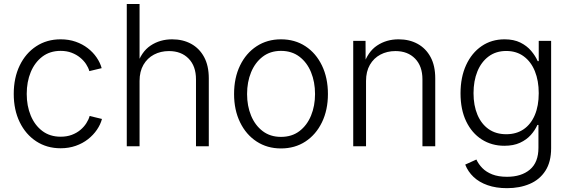

<svg xmlns="http://www.w3.org/2000/svg" viewBox="-20 -748 2918 982"><path d="M290 10.3Q219.7 10.3 165.5 -25.1Q111.3 -60.5 80.8 -123.3Q50.3 -186 50.3 -267.6Q50.3 -350.1 80.8 -413.1Q111.3 -476.1 165.5 -511.5Q219.7 -546.9 290 -546.9Q332 -546.9 366.9 -534.7Q401.9 -522.5 429 -501.5Q456.1 -480.5 474.1 -454.1Q492.2 -427.7 500 -399.4L437 -384.3Q432.1 -401.9 420.2 -420.2Q408.2 -438.5 389.6 -453.6Q371.1 -468.8 346.2 -478.3Q321.3 -487.8 290 -487.8Q235.4 -487.8 196.5 -458.3Q157.7 -428.7 137.2 -379.2Q116.7 -329.6 116.7 -267.6Q116.7 -206.5 137.2 -157Q157.7 -107.4 196.5 -78.1Q235.4 -48.8 290 -48.8Q321.8 -48.8 347.2 -58.3Q372.6 -67.9 391.1 -83.5Q409.7 -99.1 421.6 -117.9Q433.6 -136.7 438.5 -154.8L501.5 -139.6Q494.1 -111.3 475.8 -84.5Q457.5 -57.6 430.2 -36.1Q402.8 -14.6 367.4 -2.2Q332 10.3 290 10.3Z M693.8 -334V0H628.4V-727.5H693.8V-413.1H680.2Q702.6 -483.4 750.5 -515.1Q798.3 -546.9 860.4 -546.9Q915.5 -546.9 957.8 -523.7Q1000 -500.5 1023.9 -456.3Q1047.9 -412.1 1047.9 -347.2V0H982.4V-342.3Q982.4 -409.7 944.8 -448.2Q907.2 -486.8 844.2 -486.8Q801.8 -486.8 767.6 -468.8Q733.4 -450.7 713.6 -416.5Q693.8 -382.3 693.8 -334Z M1417 11.2Q1346.7 11.2 1292.5 -24.2Q1238.3 -59.6 1207.8 -122.6Q1177.2 -185.5 1177.2 -267.1Q1177.2 -350.1 1207.8 -413.1Q1238.3 -476.1 1292.5 -511.5Q1346.7 -546.9 1417 -546.9Q1488.3 -546.9 1542.2 -511.5Q1596.2 -476.1 1626.7 -412.8Q1657.2 -349.6 1657.2 -267.1Q1657.2 -185.5 1626.7 -122.6Q1596.2 -59.6 1542.2 -24.2Q1488.3 11.2 1417 11.2ZM1417 -47.9Q1472.7 -47.9 1511.5 -77.4Q1550.3 -106.9 1570.8 -156.7Q1591.3 -206.5 1591.3 -267.1Q1591.3 -328.6 1570.8 -378.7Q1550.3 -428.7 1511.2 -458.3Q1472.2 -487.8 1417 -487.8Q1362.3 -487.8 1323.5 -458Q1284.7 -428.2 1264.2 -378.4Q1243.7 -328.6 1243.7 -267.1Q1243.7 -206.1 1264.2 -156.5Q1284.7 -106.9 1323.5 -77.4Q1362.3 -47.9 1417 -47.9Z M1852.1 -334V0H1786.6V-539.1H1849.6L1850.1 -413.1H1838.4Q1860.8 -483.4 1908.7 -515.1Q1956.5 -546.9 2018.6 -546.9Q2073.7 -546.9 2116 -523.7Q2158.2 -500.5 2182.1 -456.3Q2206.1 -412.1 2206.1 -347.2V0H2140.6V-342.3Q2140.6 -409.7 2103 -448.2Q2065.4 -486.8 2002.4 -486.8Q1960 -486.8 1925.8 -468.8Q1891.6 -450.7 1871.8 -416.5Q1852.1 -382.3 1852.1 -334Z M2573.2 214.4Q2517.1 214.4 2473.9 199.2Q2430.7 184.1 2402.1 157Q2373.5 129.9 2359.4 93.8L2416.5 67.9Q2427.2 91.3 2447 111.6Q2466.8 131.8 2497.8 144Q2528.8 156.2 2573.2 156.2Q2646.5 156.2 2690.2 119.4Q2733.9 82.5 2733.9 7.8V-108.9H2728.5Q2716.3 -81.5 2694.6 -57.4Q2672.9 -33.2 2639.6 -17.8Q2606.4 -2.4 2559.6 -2.4Q2494.6 -2.4 2443.8 -34.9Q2393.1 -67.4 2364.3 -127.4Q2335.4 -187.5 2335.4 -270.5Q2335.4 -353 2364 -415.3Q2392.6 -477.5 2443.4 -512.2Q2494.1 -546.9 2560.5 -546.9Q2607.9 -546.9 2641.4 -530.3Q2674.8 -513.7 2696.5 -488Q2718.3 -462.4 2730 -435.5H2735.4V-539.1H2798.8V10.3Q2798.8 80.1 2769.5 125.5Q2740.2 170.9 2689.2 192.6Q2638.2 214.4 2573.2 214.4ZM2569.3 -61.5Q2621.1 -61.5 2658.2 -86.9Q2695.3 -112.3 2715.3 -159.4Q2735.4 -206.5 2735.4 -271.5Q2735.4 -335 2715.8 -383.5Q2696.3 -432.1 2658.9 -459.7Q2621.6 -487.3 2569.3 -487.3Q2516.6 -487.3 2479 -459.2Q2441.4 -431.2 2421.6 -382.6Q2401.9 -334 2401.9 -271.5Q2401.9 -208.5 2421.9 -161.1Q2441.9 -113.8 2479.2 -87.6Q2516.6 -61.5 2569.3 -61.5Z"/></svg>

Font: Inter 18pt Light
Style: Regular
Weight: 300
Designer: Rasmus Andersson
Foundry: rsms
Version: Version 4.001;git-66647c0bb